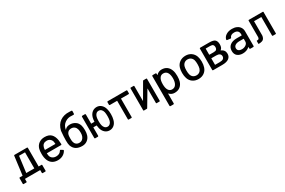

<svg xmlns="http://www.w3.org/2000/svg" viewBox="142 -2133 5572 3756"><g transform="rotate(-30 2927.5 -255.5)"><path d="M388 -86V-449H253L206 -86ZM118 -76 172 -498Q172 -503 175.5 -506Q179 -509 185 -509H467Q473 -509 476.5 -506Q480 -503 480 -498V-76H542Q549 -76 552.5 -73Q556 -70 556 -65V65Q556 70 552.5 73Q549 76 542 76H486Q479 76 475.5 73Q472 70 472 65V3Q472 0 468 0H131Q127 0 127 3V65Q127 70 123.5 72.5Q120 75 113 75H56Q49 75 45.5 72.5Q42 70 42 65V-65Q42 -70 45.5 -73Q49 -76 56 -76Z M996 -137Q1001 -146 1007 -146Q1012 -146 1016 -143L1057 -118Q1065 -113 1065 -105L1063 -97Q1036 -48 986.5 -20Q937 8 871 8Q800 8 751 -23.5Q702 -55 677 -114Q652 -175 652 -257Q652 -330 663 -368Q681 -437 735 -477Q789 -517 866 -517Q961 -517 1011 -467.5Q1061 -418 1076 -324Q1081 -287 1083 -234Q1083 -219 1068 -219H752Q747 -219 747 -214Q749 -176 754 -160Q765 -120 798 -97Q831 -74 880 -74Q961 -75 996 -137ZM757 -355Q750 -333 748 -299Q748 -294 753 -294H980Q985 -294 985 -299Q983 -332 979 -348Q969 -387 939.5 -410.5Q910 -434 866 -434Q822 -434 794.5 -413Q767 -392 757 -355Z M1208 -462Q1238 -589 1325.5 -649Q1413 -709 1535 -701Q1551 -701 1581 -699Q1595 -699 1595 -683L1593 -624Q1593 -617 1588 -613Q1583 -609 1576 -610Q1562 -611 1537 -611Q1457 -621 1387 -574.5Q1317 -528 1300 -436Q1300 -433 1302 -432.5Q1304 -432 1306 -434Q1339 -482 1418 -482Q1483 -482 1535.5 -448Q1588 -414 1608 -348Q1621 -304 1621 -236Q1621 -173 1606 -128Q1587 -68 1538.5 -31.5Q1490 5 1424 5Q1342 5 1288 -27.5Q1234 -60 1208.5 -131Q1183 -202 1208 -462ZM1290 -235Q1290 -213 1291.5 -195.5Q1293 -178 1297 -162Q1305 -125 1333 -101.5Q1361 -78 1403 -78Q1445 -78 1473 -101.5Q1501 -125 1513 -162Q1524 -192 1524 -235Q1524 -294 1514 -319Q1504 -356 1474.5 -379.5Q1445 -403 1403 -403Q1359 -403 1331.5 -379.5Q1304 -356 1296 -319Q1293 -303 1291.5 -285Q1290 -267 1290 -235Z M2131 -161Q2140 -199 2140 -255Q2140 -311 2132 -348Q2122 -389 2098 -411.5Q2074 -434 2039 -434Q2006 -434 1982 -411.5Q1958 -389 1948 -348Q1939 -313 1939 -255Q1939 -197 1948 -161Q1958 -120 1982 -97.5Q2006 -75 2041 -75Q2073 -75 2097 -97.5Q2121 -120 2131 -161ZM1863 -287Q1865 -338 1875 -376Q1893 -442 1937 -479.5Q1981 -517 2042 -517Q2099 -517 2142 -479.5Q2185 -442 2203 -377Q2218 -326 2218 -257Q2218 -187 2203 -134Q2186 -67 2142.5 -29.5Q2099 8 2041 8Q1981 8 1937.5 -29.5Q1894 -67 1876 -134Q1868 -166 1864 -204H1789V-15Q1789 -8 1785 -4Q1781 0 1775 0H1715Q1709 0 1705 -4Q1701 -8 1701 -15V-494Q1701 -501 1705 -505Q1709 -509 1715 -509H1775Q1781 -509 1785 -505Q1789 -501 1789 -494V-287Z M2725 -492V-435Q2725 -428 2721.5 -424.5Q2718 -421 2712 -421H2544Q2539 -421 2539 -417V-3Q2539 3 2535.5 6.5Q2532 10 2526 10H2466Q2460 10 2456.5 6.5Q2453 3 2453 -3V-417Q2453 -421 2448 -421H2289Q2282 -421 2278.5 -424.5Q2275 -428 2275 -435V-492Q2275 -498 2278.5 -502Q2282 -506 2289 -506H2712Q2718 -506 2721.5 -502Q2725 -498 2725 -492Z M3163 6H3099Q3094 6 3091 3Q3088 0 3088 -5V-327Q3088 -330 3086.5 -330Q3085 -330 3083 -328L2889 -1Q2885 6 2876 6H2812Q2807 6 2804 3Q2801 0 2801 -5V-501Q2801 -506 2804 -509Q2807 -512 2812 -512H2877Q2882 -512 2885 -509Q2888 -506 2888 -501V-170Q2888 -167 2889.5 -166.5Q2891 -166 2892 -169L3087 -505Q3091 -512 3100 -512H3163Q3168 -512 3171 -509Q3174 -506 3174 -501V-5Q3174 0 3171 3Q3168 6 3163 6Z M3715 -253Q3715 -180 3700 -132Q3679 -66 3630.5 -29Q3582 8 3508 8Q3473 8 3443.5 -5Q3414 -18 3392 -43Q3390 -45 3388 -44.5Q3386 -44 3386 -41V176Q3386 183 3382 187Q3378 191 3371 191H3305Q3298 191 3294 187Q3290 183 3290 176V-494Q3290 -501 3294 -505Q3298 -509 3305 -509H3371Q3378 -509 3382 -505Q3386 -501 3386 -494V-468Q3386 -465 3388 -464Q3390 -463 3392 -465Q3414 -490 3443.5 -503.5Q3473 -517 3508 -517Q3580 -517 3627.5 -481.5Q3675 -446 3697 -381Q3715 -331 3715 -253ZM3619 -255Q3619 -332 3594 -379Q3565 -434 3498 -434Q3441 -434 3411 -380Q3387 -337 3387 -254Q3387 -172 3413 -126Q3442 -75 3498 -75Q3556 -75 3587 -123Q3619 -173 3619 -255Z M3843 -134Q3825 -188 3825 -256Q3825 -327 3842 -376Q3864 -442 3919 -479.5Q3974 -517 4050 -517Q4122 -517 4175.5 -479.5Q4229 -442 4252 -377Q4270 -326 4270 -257Q4270 -187 4252 -134Q4230 -67 4176 -29.5Q4122 8 4049 8Q3974 8 3919.5 -29.5Q3865 -67 3843 -134ZM4162 -161Q4173 -199 4173 -255Q4173 -311 4163 -348Q4150 -389 4120 -411.5Q4090 -434 4047 -434Q4006 -434 3976 -411.5Q3946 -389 3933 -348Q3922 -313 3922 -255Q3922 -197 3933 -161Q3945 -120 3975.5 -97.5Q4006 -75 4049 -75Q4089 -75 4119 -97.5Q4149 -120 4162 -161Z M4700 -261Q4784 -226 4784 -139Q4784 -73 4734 -36.5Q4684 0 4587 0H4380Q4373 0 4369 -3Q4365 -6 4365 -11V-497Q4365 -502 4369 -505Q4373 -508 4380 -508H4579Q4682 -508 4713.5 -473.5Q4745 -439 4745 -373Q4745 -295 4701 -265Q4695 -263 4700 -261ZM4463 -437V-302Q4463 -299 4468 -299H4562Q4611 -299 4627.5 -318Q4644 -337 4644 -369Q4644 -402 4627.5 -421Q4611 -440 4562 -440H4468Q4463 -440 4463 -437ZM4675 -146Q4675 -180 4650 -200Q4625 -220 4572 -220H4468Q4463 -220 4463 -216V-75Q4463 -72 4468 -72H4574Q4626 -72 4650.5 -92Q4675 -112 4675 -146Z M5300 -348V-15Q5300 -8 5296 -4Q5292 0 5285 0H5219Q5212 0 5208 -4Q5204 -8 5204 -15V-43Q5204 -46 5202 -47Q5200 -48 5198 -46Q5170 -20 5131.5 -6Q5093 8 5048 8Q4975 8 4928 -29.5Q4881 -67 4881 -143Q4881 -221 4935.5 -265.5Q4990 -310 5088 -310H5199Q5204 -310 5204 -315V-341Q5204 -385 5178.5 -409.5Q5153 -434 5101 -434Q5060 -434 5034.5 -419Q5009 -404 5001 -377Q4997 -364 4984 -365L4912 -374Q4905 -375 4901 -378.5Q4897 -382 4898 -387Q4907 -444 4962.5 -480.5Q5018 -517 5099 -517Q5160 -517 5205.5 -495.5Q5251 -474 5275.5 -435.5Q5300 -397 5300 -348ZM5204 -172V-230Q5204 -235 5199 -235H5106Q5047 -235 5012 -212Q4977 -189 4977 -148Q4977 -111 5003.5 -92Q5030 -73 5072 -73Q5125 -73 5164.5 -101Q5204 -129 5204 -172Z M5464 -122V-493Q5464 -498 5467.5 -501Q5471 -504 5476 -504H5789Q5795 -504 5798 -501Q5801 -498 5801 -493V-11Q5801 -6 5798 -3Q5795 0 5789 0H5727Q5722 0 5718.5 -3Q5715 -6 5715 -11V-430H5550V-109Q5548 -79 5534 -52Q5517 -20 5483 -10Q5449 0 5414 0H5409Q5406 0 5404.5 -3Q5403 -6 5403 -11V-62Q5403 -73 5408 -73H5413Q5445 -73 5454 -87.5Q5463 -102 5464 -122Z"/></g></svg>

Font: Barlow_Medium_SS
Style: Regular
Weight: 500
Designer: Jeremy Tribby
Foundry: Jeremy Tribby
Version: Version 1.101 August 23, 2024